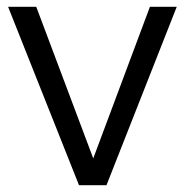

<svg xmlns="http://www.w3.org/2000/svg" viewBox="-20 -546 541 566"><path d="M3.9 -525.9H86.9L254.9 -79.1L421.9 -525.9H501L293.9 0H212.9Z"/></svg>

Font: Montserrat-Arabic Light
Style: Regular
Weight: 300
Designer: Mohamed Gaber
Foundry: Kief Type Foundry
Version: Version 5.008;PS 005.008;hotconv 1.0.88;makeotf.lib2.5.64775